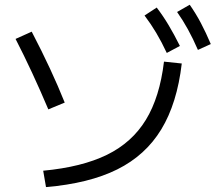

<svg xmlns="http://www.w3.org/2000/svg" viewBox="-20 -802 904 801"><path d="M664.1 -544.9 738.3 -537.1Q718.8 -370.6 652.8 -262.2Q586.9 -153.8 469 -95.2Q351.1 -36.6 171.9 -21.5L160.2 -89.8Q321.8 -105 426.3 -156.2Q530.8 -207.5 588.6 -302.2Q646.5 -397 664.1 -544.9ZM44.9 -639.6 112.3 -669.9Q195.8 -509.8 250 -374L181.6 -345.7Q113.8 -505.9 44.9 -639.6ZM583 -737.3 633.8 -770.5Q660.6 -735.4 683.3 -697.3Q706.1 -659.2 730.5 -610.4L675.8 -581.1Q653.8 -627.9 631.8 -664.8Q609.9 -701.7 583 -737.3ZM718.8 -752 771.5 -782.2Q797.4 -745.1 818.1 -705.8Q838.9 -666.5 859.4 -618.2L805.7 -593.8Q784.7 -642.1 763.9 -679.7Q743.2 -717.3 718.8 -752Z"/></svg>

Font: Pretendard GOV
Style: Regular
Weight: 400
Designer: Base glyphs from Inter by Rasmus Andersson; Hangeul glyphs from Noto Sans CJK(Source Han Sans) by Jang Soo-young and Kan
Foundry: Kil Hyung-jin
Version: Version 1.309